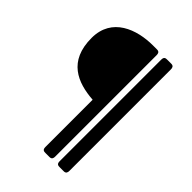

<svg xmlns="http://www.w3.org/2000/svg" viewBox="-238 -810 1049 1049"><g transform="rotate(45 286.5 -285.5)"><path d="M363 -678C363 -689 360 -701 343 -701H312C188 -701 45 -651 45 -493C45 -313 164 -267 288 -258V107C288 129 300 130 312 130H343C360 130 363 118 363 107ZM473 -678C473 -689 470 -701 453 -701H422C410 -701 398 -700 398 -678V107C398 129 410 130 422 130H453C470 130 473 118 473 107Z"/></g></svg>

Font: Fascinate
Style: Regular
Weight: 900
Designer: Astigmatic (AOETI)
Foundry: Astigmatic (AOETI)
Version: Version 1.000